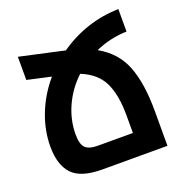

<svg xmlns="http://www.w3.org/2000/svg" viewBox="-130 -840 918 957"><g transform="rotate(-20 329.5 -362.0)"><path d="M600 -605Q511 -602 433 -567Q526 -515 561.5 -422.5Q597 -330 597 -187V0H252Q139 0 93 -49Q47 -98 47 -195Q47 -281 80 -365.5Q113 -450 174 -521L48 -549V-672L284 -620Q352 -668 432 -695Q512 -722 600 -724ZM311 -486Q252 -431 219 -358.5Q186 -286 186 -209Q186 -158 205 -138.5Q224 -119 271 -119H457V-213Q457 -322 425 -387.5Q393 -453 311 -486Z"/></g></svg>

Font: Noto Sans Armenian SmBd Narrow
Style: Regular
Weight: 600
Width: 4
Designer: Monotype Design team
Foundry: Monotype Imaging Inc.
Version: Version 1.000